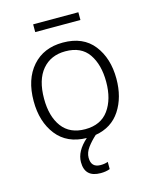

<svg xmlns="http://www.w3.org/2000/svg" viewBox="-132 -772 863 1079"><g transform="rotate(-15 300.0 -232.0)"><path d="M430 -640V-685H167V-640ZM318 221Q349 221 372 212V170Q353 177 329 177Q274 177 274 120Q274 90 295 61.5Q316 33 346 6Q441 -10 490.5 -85.5Q540 -161 540 -269Q540 -388 479.5 -465.5Q419 -543 301 -543Q189 -543 123.5 -468.5Q58 -394 58 -267Q58 -147 118.5 -69.5Q179 8 293 10Q226 69 226 133Q226 221 318 221ZM118 -265Q118 -375 167.5 -433.5Q217 -492 302 -492Q394 -492 437 -429.5Q480 -367 480 -267Q480 -166 434.5 -103Q389 -40 298 -40Q209 -40 163.5 -101Q118 -162 118 -265Z"/></g></svg>

Font: Noto Sans Mono UI Light
Style: Regular
Weight: 300
Designer: Monotype Design team
Foundry: Monotype Imaging Inc.
Version: 1.000